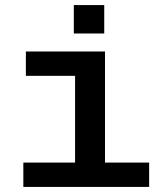

<svg xmlns="http://www.w3.org/2000/svg" viewBox="-20 -737 640 757"><path d="M72 0V-96H276V-438H82V-534H394V-96H568V0ZM271 -605V-717H391V-605Z"/></svg>

Font: Geist Mono SemiBold
Style: Regular
Weight: 600
Monospace: yes
Designer: Basement.studio, Andrés Briganti, Mateo Zaragoza
Foundry: Basement.studio, Vercel, Andrés Briganti, Guido Ferreyra, Mateo Zaragoza
Version: Version 1.500; ttfautohint (v1.8.4.7-5d5b)